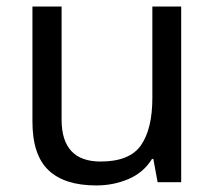

<svg xmlns="http://www.w3.org/2000/svg" viewBox="-20 -556 658 586"><path d="M533 -536V0H461L448 -71H444Q418 -29 372 -9.5Q326 10 274 10Q177 10 128 -36.5Q79 -83 79 -185V-536H168V-191Q168 -63 287 -63Q376 -63 410.5 -113Q445 -163 445 -257V-536Z"/></svg>

Font: Noto Sans Shavian
Style: Regular
Weight: 400
Designer: Monotype Design Team
Foundry: Monotype Imaging Inc.
Version: Version 2.001; ttfautohint (v1.8.4.7-5d5b)